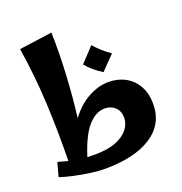

<svg xmlns="http://www.w3.org/2000/svg" viewBox="-136 -873 952 1002"><g transform="rotate(-20 340.0 -372.0)"><path d="M278 10Q244 10 200 4Q156 -2 112 -11.5Q68 -21 35 -32L56 -109Q70 -105 84 -101.5Q98 -98 112 -94Q115 -258 107.5 -413.5Q100 -569 75 -729L258 -754Q261 -639 254.5 -518.5Q248 -398 234 -287Q279 -348 336 -379Q393 -410 448 -410Q501 -410 542 -387.5Q583 -365 606.5 -323Q630 -281 630 -223Q630 -111 536.5 -50.5Q443 10 278 10ZM383 -287Q334 -287 290.5 -238.5Q247 -190 212 -79Q232 -78 253 -78Q325 -78 371.5 -96.5Q418 -115 440.5 -144.5Q463 -174 463 -207Q463 -244 440 -265.5Q417 -287 383 -287ZM443 -467Q419 -482 396 -501Q373 -520 356 -541L431 -621Q451 -599 471.5 -580.5Q492 -562 518 -544Z"/></g></svg>

Font: Marhey SemiBold
Style: Regular
Weight: 600
Designer: Nur Syamsi & Bustanul Arifin
Foundry: Namelatype
Version: Version 1.000; ttfautohint (v1.8.4.7-5d5b)